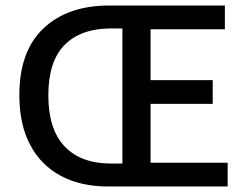

<svg xmlns="http://www.w3.org/2000/svg" viewBox="-20 -675 894 695"><path d="M370 0Q273 0 201 -38Q129 -76 89.5 -150Q50 -224 50 -330Q50 -490 137.5 -572.5Q225 -655 375 -655H794V-569H525V-385H750V-299H525V-86H804V0ZM382 -83H423V-572H382Q273 -572 214 -512.5Q155 -453 155 -330Q155 -207 214 -145Q273 -83 382 -83Z"/></svg>

Font: Assistant SemiBold
Style: Regular
Weight: 600
Designer: Hebrew By Ben Nathan, Latin by Paul Hunt
Version: Version 3.000